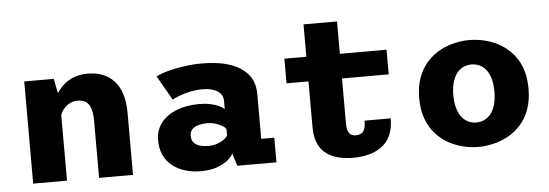

<svg xmlns="http://www.w3.org/2000/svg" viewBox="-46 -791 2676 936"><g transform="rotate(-5 1292.0 -323.0)"><path d="M83 0V-500H227.5L248.5 -393.5V0ZM405.5 0V-277.5Q405.5 -315.5 398 -339Q390.5 -362.5 374.5 -373.2Q358.5 -384 334 -384Q315.5 -384 299.8 -377Q284 -370 272 -358.2Q260 -346.5 253 -332Q246 -317.5 244 -302L211.5 -320Q211.5 -353.5 222.5 -387Q233.5 -420.5 256.2 -448.8Q279 -477 313.2 -494Q347.5 -511 394 -511Q433 -511 465.2 -499Q497.5 -487 521.5 -461.8Q545.5 -436.5 558.5 -397.2Q571.5 -358 571.5 -303V0Z M902.5 11Q861.5 11 826.2 0.2Q791 -10.5 764.2 -31.8Q737.5 -53 722.8 -84.2Q708 -115.5 708 -156.5Q708 -191 720.5 -217.5Q733 -244 754.8 -262.8Q776.5 -281.5 804 -293.5Q831.5 -305.5 861.8 -310.8Q892 -316 921.5 -316Q953 -316 978.2 -310.5Q1003.5 -305 1020.8 -296.5Q1038 -288 1045 -280V-320.5Q1045 -337 1037.8 -349.2Q1030.5 -361.5 1017.2 -369.8Q1004 -378 986 -382.2Q968 -386.5 947 -386.5Q922.5 -386.5 900 -382.8Q877.5 -379 858.5 -373.5Q839.5 -368 823.5 -361.5Q807.5 -355 796.5 -348.5L728 -468Q747 -479 782.5 -488.8Q818 -498.5 862.8 -505.2Q907.5 -512 955.5 -512Q990.5 -512 1026.5 -507.2Q1062.5 -502.5 1095 -491Q1127.5 -479.5 1153.5 -459.8Q1179.5 -440 1194.5 -410.5Q1209.5 -381 1209.5 -339.5V-120.5H1273.5V0H1082L1062.5 -61.5Q1055 -45.5 1034.5 -28.8Q1014 -12 981 -0.5Q948 11 902.5 11ZM951.5 -108.5Q974.5 -108.5 994 -115.5Q1013.5 -122.5 1026.8 -132.5Q1040 -142.5 1045 -151.5V-182.5Q1040 -191.5 1026 -199.8Q1012 -208 993 -213.8Q974 -219.5 954 -219.5Q933 -219.5 913.2 -214.8Q893.5 -210 881 -198.2Q868.5 -186.5 868.5 -165Q868.5 -143.5 879.5 -131.2Q890.5 -119 909.5 -113.8Q928.5 -108.5 951.5 -108.5Z M1463.5 -156V-658.5H1627.5V-160.5Q1627.5 -135.5 1633 -121.8Q1638.5 -108 1648.2 -102.8Q1658 -97.5 1670.5 -97.5Q1683.5 -97.5 1694.5 -102.2Q1705.5 -107 1712.2 -121.2Q1719 -135.5 1719 -165H1847Q1847 -114.5 1830.8 -80.5Q1814.5 -46.5 1786.5 -26.8Q1758.5 -7 1723.2 1.8Q1688 10.5 1649.5 10.5Q1611 10.5 1577.5 2.5Q1544 -5.5 1518.2 -24.2Q1492.5 -43 1478 -75.2Q1463.5 -107.5 1463.5 -156ZM1356 -379.5V-500H1856V-379.5Z M2261.5 11Q2226 11 2188.5 2.2Q2151 -6.5 2116.2 -25.5Q2081.5 -44.5 2054 -75.2Q2026.5 -106 2010.2 -149.5Q1994 -193 1994 -251Q1994 -308.5 2010.2 -352Q2026.5 -395.5 2054 -426Q2081.5 -456.5 2116.2 -475.5Q2151 -494.5 2188.5 -503.2Q2226 -512 2261.5 -512Q2297.5 -512 2335 -503.2Q2372.5 -494.5 2407 -475.5Q2441.5 -456.5 2469.2 -426Q2497 -395.5 2513 -352Q2529 -308.5 2529 -251Q2529 -193 2513 -149.5Q2497 -106 2469.2 -75.2Q2441.5 -44.5 2407 -25.5Q2372.5 -6.5 2335 2.2Q2297.5 11 2261.5 11ZM2261.5 -108.5Q2282 -108.5 2300 -116.8Q2318 -125 2332 -142Q2346 -159 2354 -186Q2362 -213 2362 -251Q2362 -288.5 2354 -315.5Q2346 -342.5 2332 -359.5Q2318 -376.5 2300 -384.5Q2282 -392.5 2261.5 -392.5Q2241.5 -392.5 2223.2 -384.5Q2205 -376.5 2191.2 -359.5Q2177.5 -342.5 2169.2 -315.5Q2161 -288.5 2161 -251Q2161 -213 2169.2 -186Q2177.5 -159 2191.2 -142Q2205 -125 2223.2 -116.8Q2241.5 -108.5 2261.5 -108.5Z"/></g></svg>

Font: Trispace Thin
Style: Bold
Weight: 700
Version: Version 1.210